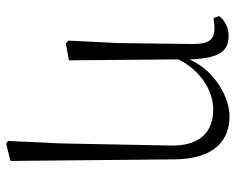

<svg xmlns="http://www.w3.org/2000/svg" viewBox="-91 -471 766 624"><g transform="rotate(90 292.0 -159.0)"><path d="M438 198 447 204 503 190 498 -342C497 -476 433 -522 358 -522C302 -522 213 -480 173 -392C170 -494 143 -519 97 -519C66 -519 44 -504 32 -488L39 -470C51 -472 61 -473 72 -473C109 -473 123 -455 123 -402L120 -161L112 2L121 10L176 0L173 -356C211 -432 279 -469 336 -469C407 -469 455 -428 453 -330L446 30Z"/></g></svg>

Font: Noto Serif TC ExtraLight
Style: Regular
Weight: 200
Designer: Ryoko NISHIZUKA 西塚涼子 (kana & ideographs); Frank Grießhammer (Latin, Greek & Cyrillic); Wenlong ZHANG 张文龙 (bopomofo); San
Foundry: Adobe
Version: Version 2.001;hotconv 1.1.0;makeotfexe 2.6.0